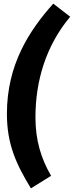

<svg xmlns="http://www.w3.org/2000/svg" viewBox="-20 -878 406 1056"><path d="M366 -786 273 -858C140 -709 18 -522 18 -252C18 -85 69 25 150 158L261 89C205 -7 175 -108 175 -233C175 -434 233 -627 366 -786Z"/></svg>

Font: Fira Sans OT
Style: Bold Italic
Weight: 700
Italic angle: -8°
Designer: Carrois Corporate & Edenspiekermann
Foundry: Carrois Corporate GbR & Edenspiekermann AG
Version: Version 2.001